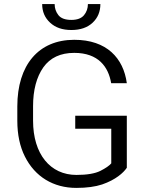

<svg xmlns="http://www.w3.org/2000/svg" viewBox="-20 -917 723 947"><path d="M351.1 -346.2V-282.2H528.8V-111.3C519 -99.6 501 -87.4 475.1 -74.2C448.7 -61 409.2 -54.2 356.9 -54.2C228 -54.2 143.1 -156.7 143.1 -321.8V-393.1C143.1 -473.1 160.2 -537.1 193.8 -585C227.5 -632.3 278.3 -656.2 346.2 -656.2C465.3 -656.2 514.6 -587.4 528.3 -506.8H605.5C588.9 -629.9 506.8 -720.7 346.2 -720.7C169.9 -720.7 65.4 -596.2 65.4 -392.1V-321.8C65.4 -252.9 78.1 -193.8 103 -144.5C152.8 -45.4 243.2 9.8 356.4 9.8C407.7 9.8 450.2 3.9 483.9 -7.3C550.8 -30.3 588.4 -64.5 605.5 -89.4V-346.2ZM413.6 -897C413.6 -876 407.2 -857.9 394.5 -842.3C381.8 -826.7 360.8 -818.8 332 -818.8C301.8 -818.8 280.3 -826.7 268.1 -842.3C255.9 -857.9 249.5 -876 249.5 -897H188C188 -859.4 201.2 -829.1 227.1 -805.2C252.9 -781.2 287.6 -769 332 -769C376.5 -769 411.6 -781.2 437 -805.2C462.4 -829.1 475.1 -859.4 475.1 -897Z"/></svg>

Font: Vazirmatn Light
Style: Regular
Weight: 300
Designer: Saber Rastikerdar
Foundry: Saber Rastikerdar
Version: Version 33.003